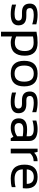

<svg xmlns="http://www.w3.org/2000/svg" viewBox="1444 -1997 738 3666"><g transform="rotate(90 1813.0 -164.0)"><path d="M68.4 -24.4V-102.5Q158.7 -73.2 251 -73.2Q373.5 -73.2 373.5 -146.5Q373.5 -214.8 288.1 -214.8H214.8Q48.8 -214.8 48.8 -366.2Q48.8 -512.7 262.2 -512.7Q354 -512.7 444.3 -488.3V-410.2Q354 -439.5 262.2 -439.5Q134.3 -439.5 134.3 -366.2Q134.3 -297.9 214.8 -297.9H288.1Q463.9 -297.9 463.9 -146.5Q463.9 0 251 0Q158.7 0 68.4 -24.4Z M676.3 -104.5Q729.5 -78.1 794.9 -78.1Q954.6 -78.1 954.6 -270Q954.6 -437.5 795.9 -437.5Q727.5 -437.5 676.3 -425.8ZM585.9 -491.7Q688 -512.7 796.9 -512.7Q1043.5 -512.7 1043.5 -269Q1043.5 0 795.4 0Q733.9 0 676.3 -24.4V185.5H585.9Z M1385.3 -73.2Q1539.1 -73.2 1539.1 -258.3Q1539.1 -439.5 1385.3 -439.5Q1231.4 -439.5 1231.4 -258.3Q1231.4 -73.2 1385.3 -73.2ZM1141.1 -256.3Q1141.1 -512.7 1385.3 -512.7Q1629.4 -512.7 1629.4 -256.3Q1629.4 -0.5 1385.3 -0.5Q1142.1 -0.5 1141.1 -256.3Z M1746.6 -24.4V-102.5Q1836.9 -73.2 1929.2 -73.2Q2051.8 -73.2 2051.8 -146.5Q2051.8 -214.8 1966.3 -214.8H1893.1Q1727.1 -214.8 1727.1 -366.2Q1727.1 -512.7 1940.4 -512.7Q2032.2 -512.7 2122.6 -488.3V-410.2Q2032.2 -439.5 1940.4 -439.5Q1812.5 -439.5 1812.5 -366.2Q1812.5 -297.9 1893.1 -297.9H1966.3Q2142.1 -297.9 2142.1 -146.5Q2142.1 0 1929.2 0Q1836.9 0 1746.6 -24.4Z M2239.7 -154.8Q2239.7 -312.5 2447.8 -312.5Q2514.6 -312.5 2581.5 -302.7V-351.1Q2581.5 -439.5 2443.4 -439.5Q2364.3 -439.5 2281.2 -415V-488.3Q2364.3 -512.7 2443.4 -512.7Q2671.9 -512.7 2671.9 -353.5V0H2621.1L2589.8 -50.8Q2513.2 0 2422.9 0Q2239.7 0 2239.7 -154.8ZM2447.8 -239.3Q2330.1 -239.3 2330.1 -156.2Q2330.1 -73.2 2422.9 -73.2Q2516.6 -73.2 2581.5 -123V-229.5Q2514.6 -239.3 2447.8 -239.3Z M2818.4 0V-512.7H2879.4L2895.5 -447.3Q2962.9 -512.7 3057.6 -512.7V-437.5Q2965.8 -437.5 2908.7 -372.6V0Z M3359.4 -512.7Q3578.1 -512.7 3578.1 -296.4Q3578.1 -265.6 3573.7 -230.5H3213.9Q3213.9 -73.2 3397.5 -73.2Q3484.9 -73.2 3552.7 -92.8V-19.5Q3484.9 0 3387.7 0Q3123.5 0 3123.5 -262.2Q3123.5 -512.7 3359.4 -512.7ZM3213.9 -305.7H3491.2Q3488.3 -440.4 3359.4 -440.4Q3222.7 -440.4 3213.9 -305.7Z"/></g></svg>

Font: Voltera
Style: Regular
Weight: 400
Designer: Bernd Montag
Version: Version 1.301